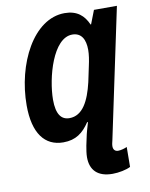

<svg xmlns="http://www.w3.org/2000/svg" viewBox="-102 -798 866 1112"><g transform="rotate(-10 331.0 -242.5)"><path d="M469 240C505 240 551 231 575 218L576 101C563 107 541 114 524 114C505 114 495 102 495 83C495 72 498 60 501 48L662 -714H527L496 -634H493C469 -689 429 -725 356 -725C171 -725 47 -479 47 -236C47 -72 111 11 220 11C294 11 337 -23 375 -80H380C371 -48 362 -21 356 11L347 53C343 75 339 100 339 120C339 196 382 240 469 240ZM279 -121C232 -121 203 -155 203 -243C204 -371 264 -595 378 -595C431 -595 454 -554 454 -492C454 -465 449 -432 441 -397L422 -307C397 -201 357 -121 279 -121Z"/></g></svg>

Font: Noto Sans Display SemiCondensed Extra
Style: Italic
Weight: 800
Width: 4
Italic angle: -12°
Designer: Monotype Design Team
Foundry: Monotype Imaging Inc.
Version: Version 1.900